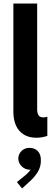

<svg xmlns="http://www.w3.org/2000/svg" viewBox="-20 -772 311 1087"><path d="M55.7 -134.8V-752H190.4V-151.4Q190.9 -130.9 198.5 -119.1Q206.1 -107.4 226.6 -107.4Q237.3 -107.4 248 -111.3V-2.9Q235.4 2 218.8 4.9Q202.1 7.8 185.5 7.8Q143.6 7.8 114.3 -10.5Q85 -28.8 70.6 -61Q56.2 -93.3 55.7 -134.8ZM75.7 258.8 120.6 222.7Q141.1 206.1 153.3 188Q150.9 188.5 146 188.5Q131.3 188.5 117.2 180.4Q103 172.4 93.5 158.2Q84 144 83.5 126Q84 107.9 93 93.8Q102.1 79.6 116.2 72.3Q130.4 64.9 146 65.4Q175.3 64.5 193.6 83Q211.9 101.6 211.4 135.7Q211.9 172.4 193.6 201.7Q175.3 231 152.8 251L105 294.9Z"/></svg>

Font: Reddit Sans Strawberry
Style: Bold
Weight: 700
Designer: Stephen Hutchings
Foundry: Reddit
Version: Version 1.013